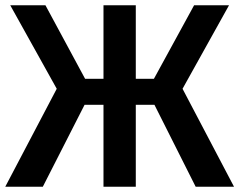

<svg xmlns="http://www.w3.org/2000/svg" viewBox="-22 -711 911 731"><path d="M869 0H723L566 -312H495V0H372V-312H300L141 0H-2L194 -373L17 -691H151L302 -411H372V-691H495V-411H564L717 -691H850L673 -373Z"/></svg>

Font: Trujillo Medium
Style: Regular
Weight: 500
Designer: Fira Sans original fonts by bBox Type GmbH, Carrois Corporate GbR, & Edenspiekermann AG / Changes by Cristiano Sobral
Foundry: Fira Sans original fonts by bBox Type GmbH, Carrois Corporate GbR, & Edenspiekermann AG / Changes by Cristiano Sobral
Version: Version 4.301;October 17, 2021;FontCreator 14.0.0.2814 64-bi